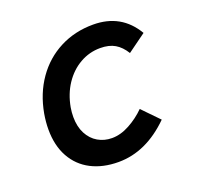

<svg xmlns="http://www.w3.org/2000/svg" viewBox="-104 -669 809 788"><g transform="rotate(-20 300.0 -275.0)"><path d="M60 -215.5Q60 -248 66 -283Q81 -366.5 124.5 -428.5Q168 -490.5 233.5 -524.2Q299 -558 379 -558Q502 -558 562.5 -455L482 -396.5Q463 -427.5 437.5 -442.5Q412 -457.5 373.5 -457.5Q326 -457.5 284.8 -434Q243.5 -410.5 215.2 -368Q187 -325.5 177 -270Q173.5 -249.5 173.5 -229Q173.5 -187 189.5 -156.2Q205.5 -125.5 233 -109.5Q260.5 -93.5 294 -93.5Q332 -93.5 371 -114.8Q410 -136 441 -167L511 -95Q407 8 286 8Q218 8 167 -18.2Q116 -44.5 88 -95Q60 -145.5 60 -215.5Z"/></g></svg>

Font: JuliaMono SemiBold
Style: Italic
Weight: 600
Italic angle: -9°
Monospace: yes
Designer: cormullion
Foundry: corm
Version: Version 0.056; ttfautohint (v1.8.4)